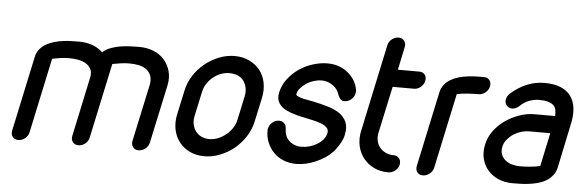

<svg xmlns="http://www.w3.org/2000/svg" viewBox="-47 -878 3133 1030"><g transform="rotate(5 1519.0 -362.5)"><path d="M134 -47Q130 -27 113.5 -13.5Q97 0 77 0Q57 0 46.5 -13.5Q36 -27 40 -47L126 -450Q131 -475 145 -492.5Q159 -510 179 -521.5Q199 -533 223 -540Q247 -547 271 -550Q295 -553 318 -553.5Q341 -554 358 -554Q396 -554 428 -542.5Q460 -531 484 -508Q503 -525 529 -534.5Q555 -544 581.5 -548Q608 -552 634.5 -553Q661 -554 681 -554Q722 -554 757 -540Q792 -526 815 -500Q838 -474 848 -438.5Q858 -403 849 -361L782 -49Q778 -29 761.5 -15Q745 -1 724 -1Q705 -1 694.5 -15Q684 -29 688 -49L755 -361Q759 -390 750.5 -409Q742 -428 725 -440Q708 -452 684.5 -456.5Q661 -461 635 -461Q611 -461 588 -457.5Q565 -454 544 -450L458 -47Q454 -27 437.5 -13.5Q421 0 401 0Q381 0 370.5 -13.5Q360 -27 364 -47L432 -367Q438 -394 429 -412Q420 -430 402.5 -441Q385 -452 361 -456.5Q337 -461 311 -461Q287 -461 263 -457.5Q239 -454 220 -450Z M942 -340Q951 -384 975.5 -422.5Q1000 -461 1034.5 -489Q1069 -517 1110.5 -533.5Q1152 -550 1195 -550Q1238 -550 1273 -533.5Q1308 -517 1330.5 -489Q1353 -461 1361 -422.5Q1369 -384 1360 -340L1332 -210Q1323 -167 1298.5 -128.5Q1274 -90 1239.5 -61.5Q1205 -33 1163 -16.5Q1121 0 1078 0Q1035 0 1000.5 -16.5Q966 -33 943.5 -61.5Q921 -90 913 -128.5Q905 -167 914 -210ZM1008 -210Q1003 -186 1007.5 -165Q1012 -144 1024 -128Q1036 -112 1055 -103Q1074 -94 1098 -94Q1121 -94 1143.5 -103Q1166 -112 1186 -128Q1206 -144 1220 -165Q1234 -186 1239 -210L1267 -341Q1272 -366 1267 -387.5Q1262 -409 1250 -424.5Q1238 -440 1218.5 -448Q1199 -456 1175 -456Q1152 -456 1130 -448Q1108 -440 1088.5 -424.5Q1069 -409 1055 -387.5Q1041 -366 1036 -340Z M1859 -425Q1860 -421 1859.5 -416Q1859 -411 1858 -407Q1855 -389 1839 -374.5Q1823 -360 1802 -360Q1790 -360 1783.5 -365.5Q1777 -371 1772.5 -379.5Q1768 -388 1764.5 -398.5Q1761 -409 1752 -421Q1737 -439 1716 -449.5Q1695 -460 1671 -460Q1651 -460 1629.5 -453.5Q1608 -447 1590 -435Q1572 -423 1558.5 -408Q1545 -393 1542 -376Q1541 -370 1548.5 -365.5Q1556 -361 1569.5 -357Q1583 -353 1601 -350Q1619 -347 1638 -343Q1675 -335 1712 -324.5Q1749 -314 1776 -296.5Q1803 -279 1816 -251Q1829 -223 1820 -181Q1818 -168 1811.5 -153.5Q1805 -139 1797 -126Q1789 -113 1781.5 -102.5Q1774 -92 1767 -85Q1749 -66 1726 -51Q1703 -36 1677.5 -25Q1652 -14 1625.5 -8Q1599 -2 1574 -2Q1536 -2 1505 -14.5Q1474 -27 1451.5 -50Q1429 -73 1416.5 -103.5Q1404 -134 1405 -169Q1404 -171 1404.5 -173.5Q1405 -176 1406 -178Q1410 -197 1426 -211Q1442 -225 1463 -225Q1479 -225 1489.5 -214.5Q1500 -204 1501 -188Q1501 -168 1507 -151Q1513 -134 1525.5 -122Q1538 -110 1555 -103Q1572 -96 1593 -96Q1614 -96 1636 -102Q1658 -108 1677 -119.5Q1696 -131 1709 -146.5Q1722 -162 1726 -181Q1730 -198 1719 -210Q1708 -222 1687.5 -230Q1667 -238 1639 -244L1583 -256Q1555 -262 1527.5 -271Q1500 -280 1480.5 -293.5Q1461 -307 1452 -327Q1443 -347 1449 -376Q1458 -417 1483.5 -450Q1509 -483 1542.5 -506Q1576 -529 1616.5 -541.5Q1657 -554 1694 -554Q1727 -554 1754.5 -544.5Q1782 -535 1803.5 -517.5Q1825 -500 1839.5 -477Q1854 -454 1859 -425Z M2005 -678Q2009 -698 2025.5 -711.5Q2042 -725 2062 -725Q2081 -725 2092 -711.5Q2103 -698 2099 -678L2073 -553H2188Q2208 -553 2218.5 -539.5Q2229 -526 2224 -505Q2220 -486 2204 -472.5Q2188 -459 2168 -459H2053L1999 -208Q1994 -184 1998.5 -163.5Q2003 -143 2015.5 -127.5Q2028 -112 2047.5 -103Q2067 -94 2091 -94Q2110 -94 2120.5 -80Q2131 -66 2127 -46Q2123 -27 2106 -13.5Q2089 0 2070 0Q2026 0 1992 -16.5Q1958 -33 1935.5 -61.5Q1913 -90 1904.5 -127.5Q1896 -165 1905 -208Z M2313 -47Q2309 -27 2292 -13.5Q2275 0 2256 0Q2236 0 2225.5 -13.5Q2215 -27 2219 -47L2305 -450Q2310 -475 2324.5 -493Q2339 -511 2359 -522.5Q2379 -534 2402 -540.5Q2425 -547 2449 -550Q2473 -553 2496 -553.5Q2519 -554 2536 -554Q2556 -554 2566.5 -540.5Q2577 -527 2573 -507Q2569 -487 2552.5 -473.5Q2536 -460 2516 -460Q2491 -460 2458 -458Q2425 -456 2399 -450Z M2935 -379Q2936 -397 2933 -412Q2930 -427 2919.5 -437Q2909 -447 2889.5 -452.5Q2870 -458 2838 -458Q2809 -456 2785.5 -446.5Q2762 -437 2741 -417Q2722 -399 2701 -399Q2682 -399 2671 -413.5Q2660 -428 2664 -446Q2666 -454 2670 -462Q2674 -470 2681 -476Q2722 -513 2767.5 -532Q2813 -551 2863 -551Q2918 -551 2953.5 -535Q2989 -519 3007.5 -491Q3026 -463 3029.5 -425.5Q3033 -388 3023 -344L2973 -105Q2967 -79 2952 -61Q2937 -43 2917.5 -31.5Q2898 -20 2874 -13.5Q2850 -7 2825 -4Q2800 -1 2778 -0.5Q2756 0 2737 0Q2697 0 2663 -14.5Q2629 -29 2606 -55Q2583 -81 2574 -116.5Q2565 -152 2574 -194Q2582 -233 2606.5 -267Q2631 -301 2666 -325.5Q2701 -350 2742 -364.5Q2783 -379 2823 -379ZM2917 -285H2803Q2782 -285 2760.5 -278.5Q2739 -272 2720.5 -260Q2702 -248 2687.5 -231Q2673 -214 2668 -194Q2662 -168 2669 -149.5Q2676 -131 2691 -118.5Q2706 -106 2727 -100Q2748 -94 2770 -94Q2794 -94 2824 -96.5Q2854 -99 2879 -105Z"/></g></svg>

Font: VDS
Style: Italic
Weight: 400
Designer: artmaker
Foundry: artmaker
Version: Version 1.000 2009 initial release